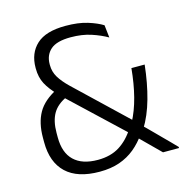

<svg xmlns="http://www.w3.org/2000/svg" viewBox="-99 -743 817 846"><g transform="rotate(-15 309.0 -320.0)"><path d="M544.5 0Q534 -10.5 518.8 -25.5Q503.5 -40.5 487.2 -56.8Q471 -73 456.2 -87.5Q441.5 -102 432.5 -110.5L424 -120.5L172 -358L162.5 -368.5Q130.5 -401 114.5 -431.2Q98.5 -461.5 98.5 -501.5V-505Q98.5 -571.5 140.8 -610.5Q183 -649.5 273 -649.5Q332 -649.5 373.5 -636.5Q415 -623.5 440.5 -607.5L447 -550Q416 -568 375 -581.5Q334 -595 282 -595Q218 -595 190.2 -570.2Q162.5 -545.5 162.5 -504V-500.5Q162.5 -469.5 178 -444Q193.5 -418.5 222.5 -390.5L461 -163.5L475.5 -147.5Q489 -134.5 503 -120.8Q517 -107 531.2 -92.5Q545.5 -78 560.2 -63.2Q575 -48.5 589.5 -33.8Q604 -19 617.5 -5V0ZM254 10.5Q153 10.5 101.5 -38.2Q50 -87 50 -178.5V-199.5Q50 -266.5 75.8 -312.2Q101.5 -358 165.5 -390L199 -346.5Q153 -326 133.2 -292Q113.5 -258 113.5 -204V-183.5Q113.5 -113.5 150.8 -77.8Q188 -42 259.5 -42Q318 -42 358.8 -67.8Q399.5 -93.5 429 -141L444.5 -161.5Q469.5 -208 484.5 -266.5Q499.5 -325 506 -394.5H566.5Q557.5 -311 538.2 -242.2Q519 -173.5 487 -121.5L471 -104.5Q446 -68 415 -42.5Q384 -17 344.5 -3.2Q305 10.5 254 10.5Z"/></g></svg>

Font: Anek Latin Medium Light
Style: Regular
Weight: 300
Version: Version 1.003